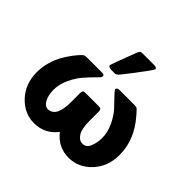

<svg xmlns="http://www.w3.org/2000/svg" viewBox="-170 -878 1073 1073"><g transform="rotate(45 366.5 -341.5)"><path d="M38.1 -202.1Q38.1 -243.2 50 -283.7Q62 -324.2 78.6 -353Q95.2 -381.8 113.5 -406Q131.8 -430.2 143.3 -441.7Q154.8 -453.1 159.2 -455.1Q164.1 -458 178.2 -458H297.9Q315.9 -458 315.9 -445.8Q315.9 -439 310.1 -433.1Q265.1 -388.2 240.5 -359.6Q215.8 -331.1 194.8 -287.1Q173.8 -243.2 173.8 -199.2Q173.8 -159.2 187.5 -131.1Q201.2 -103 223.1 -99.1H232.9Q292 -105 292 -216.8V-289.1Q292 -300.3 294.9 -305.2Q297.9 -310.1 301.5 -311Q305.2 -312 314.9 -312H418Q424.8 -312 429 -311Q433.1 -310.1 436 -304.9Q439 -299.8 439 -290V-217.8Q439 -155.8 457 -127Q475.1 -99.1 501 -99.1Q530.8 -99.1 543.9 -130.6Q557.1 -162.1 557.1 -199.2Q557.1 -245.1 535.6 -290Q514.2 -335 488 -363Q461.9 -391.1 439 -414.6Q416 -438 415 -445.8Q418.9 -458 435.1 -458H556.2Q569.3 -458 575.2 -453.6Q581.1 -449.2 603 -423.8Q692.9 -321.8 692.9 -202.1Q692.9 -109.4 636 -49.1Q579.1 11.2 502 11.2Q418.9 11.2 366.2 -56.2H365.2Q313.5 10.7 229 11.2Q151.9 11.2 95 -49.6Q38.1 -110.4 38.1 -202.1ZM299.3 -519Q299.3 -523.9 357.4 -675.8Q362.3 -687 366.7 -690.4Q371.1 -693.8 382.3 -693.8H472.2Q473.1 -693.8 476.6 -693.4Q480 -692.9 481.7 -692.9Q483.4 -692.9 485.8 -692.4Q488.3 -691.9 489.7 -690.9Q491.2 -689.9 492.7 -689Q494.1 -688 494.6 -686Q495.1 -684.1 495.1 -681.2Q495.1 -674.3 422.4 -579.1Q394.5 -543 376 -520Q363.8 -504.9 349.1 -504.9H323.2Q299.3 -506.8 299.3 -519Z"/></g></svg>

Font: CMU Sans Serif
Style: Bold
Weight: 700
Version: Version 0.7.0